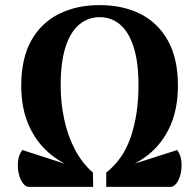

<svg xmlns="http://www.w3.org/2000/svg" viewBox="-20 -730 729 750"><path d="M344 -55 312 -60Q237 -80 181 -124.5Q125 -169 94 -237Q63 -305 63 -395Q63 -501 101.5 -570.5Q140 -640 209 -675Q278 -710 369 -710Q461 -710 529.5 -675Q598 -640 636.5 -570.5Q675 -501 675 -395Q675 -305 644.5 -237Q614 -169 558 -124.5Q502 -80 426 -60L394 -55Q462 -108 491.5 -197Q521 -286 521 -395Q521 -489 501.5 -548Q482 -607 448 -635Q414 -663 369 -663Q325 -663 290.5 -635Q256 -607 236.5 -548Q217 -489 217 -395Q217 -328 231 -263Q245 -198 273.5 -144.5Q302 -91 344 -55ZM93 0Q80 0 69 -15Q58 -30 53 -53Q48 -76 50.5 -100.5Q53 -125 67 -144L343 -55L344 0ZM395 0V-55L672 -144Q686 -125 688.5 -100.5Q691 -76 686 -53Q681 -30 670 -15Q659 0 646 0Z"/></svg>

Font: Arima Thin
Style: Bold
Weight: 700
Version: Version 1.100